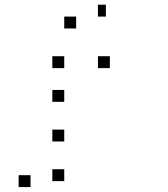

<svg xmlns="http://www.w3.org/2000/svg" viewBox="-20 -653 707 807"><path d="M250 58.3V108.3H200V58.3ZM108.3 83.3V133.3H58.3V83.3ZM250 -108.3V-58.3H200V-108.3ZM250 -275V-225H200V-275ZM441.7 -416.7V-366.7H391.7V-416.7ZM250 -416.7V-366.7H200V-416.7ZM425 -633.3V-583.3H391.7V-633.3ZM300 -583.3V-533.3H250V-583.3Z"/></svg>

Font: 0xA000-Boxes
Style: Boxes
Weight: 400
Version: Version 0.1